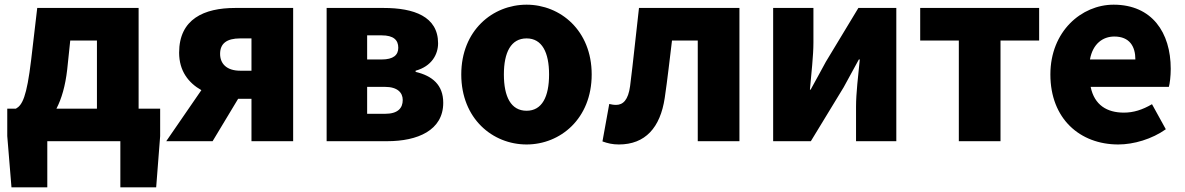

<svg xmlns="http://www.w3.org/2000/svg" viewBox="-20 -603 5062 820"><path d="M182 0H494V197H647L664 -22V-139H572V-569H139L113 -347C94 -188 75 -154 48 -139H11V-22L29 197H182ZM221 -139C243 -181 259 -236 267 -306L280 -430H394V-139Z M1006 -301C948 -301 920 -331 920 -373C920 -417 948 -439 1006 -439H1054V-301ZM690 0H888L997 -181H1054V0H1232V-569H984C852 -569 745 -522 745 -378C745 -300 785 -249 840 -218Z M1375 0H1634C1763 0 1873 -46 1873 -164C1873 -240 1827 -279 1755 -296V-301C1824 -320 1851 -371 1851 -418C1851 -533 1747 -569 1619 -569H1375ZM1548 -349V-452H1610C1661 -452 1681 -432 1681 -399C1681 -368 1660 -349 1610 -349ZM1548 -117V-232H1624C1678 -232 1700 -207 1700 -176C1700 -142 1680 -117 1625 -117Z M2229 14C2373 14 2507 -96 2507 -285C2507 -473 2373 -583 2229 -583C2084 -583 1950 -473 1950 -285C1950 -96 2084 14 2229 14ZM2229 -130C2162 -130 2132 -190 2132 -285C2132 -379 2162 -439 2229 -439C2295 -439 2325 -379 2325 -285C2325 -190 2295 -130 2229 -130Z M2623 14C2736 14 2800 -58 2819 -185C2831 -266 2840 -349 2850 -430H2960V0H3138V-569H2709C2696 -458 2685 -345 2671 -235C2663 -176 2641 -155 2611 -155C2600 -155 2591 -157 2582 -159L2553 1C2575 9 2596 14 2623 14Z M3282 0H3443L3583 -230C3601 -262 3629 -315 3648 -349H3652C3645 -279 3636 -204 3636 -148V0H3808V-569H3646L3507 -339C3490 -306 3460 -254 3442 -220H3439C3445 -289 3454 -365 3454 -421V-569H3282Z M4075 0H4253V-430H4418V-569H3910V-430H4075Z M4756 14C4822 14 4900 -9 4959 -51L4900 -158C4859 -134 4821 -122 4780 -122C4708 -122 4654 -154 4638 -232H4972C4976 -246 4980 -277 4980 -309C4980 -464 4900 -583 4736 -583C4599 -583 4466 -469 4466 -285C4466 -96 4592 14 4756 14ZM4635 -349C4647 -416 4690 -447 4739 -447C4804 -447 4829 -405 4829 -349Z"/></svg>

Font: Noto Sans CJK TC Black
Style: Regular
Weight: 900
Designer: Ryoko NISHIZUKA 西塚涼子 (kana, bopomofo & ideographs); Paul D. Hunt (Latin, Greek & Cyrillic); Sandoll Communications 산돌커뮤니
Foundry: Adobe
Version: Version 2.004;hotconv 1.0.118;makeotfexe 2.5.65603